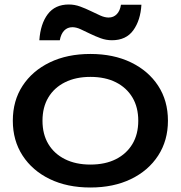

<svg xmlns="http://www.w3.org/2000/svg" viewBox="-20 -820 804 854"><path d="M382 14Q279 14 201.5 -23.5Q124 -61 80.5 -128Q37 -195 37 -283Q37 -372 80.5 -438.5Q124 -505 201.5 -542.5Q279 -580 382 -580Q485 -580 562.5 -542.5Q640 -505 683.5 -438.5Q727 -372 727 -283Q727 -195 683.5 -128Q640 -61 562.5 -23.5Q485 14 382 14ZM382 -88Q448 -88 495.5 -112Q543 -136 569 -179.5Q595 -223 595 -283Q595 -343 569 -386.5Q543 -430 495.5 -454Q448 -478 382 -478Q317 -478 269 -454Q221 -430 195 -386.5Q169 -343 169 -283Q169 -223 195 -179.5Q221 -136 269 -112Q317 -88 382 -88ZM155 -641Q160 -714 192.5 -757Q225 -800 286 -800Q312 -800 336.5 -791Q361 -782 383.5 -771Q406 -760 426 -751Q446 -742 463 -742Q485 -742 499.5 -757Q514 -772 518 -799H609Q605 -730 573 -685.5Q541 -641 478 -641Q452 -641 427.5 -650Q403 -659 380.5 -670Q358 -681 338.5 -690Q319 -699 302 -699Q280 -699 265.5 -684Q251 -669 246 -641Z"/></svg>

Font: Bounded
Style: Regular
Weight: 400
Designer: Vlad Churkin
Version: Version 1.0